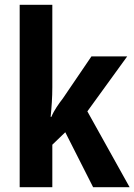

<svg xmlns="http://www.w3.org/2000/svg" viewBox="-20 -780 560 800"><path d="M198 -760H62V0H198V-177L252 -229L368 0H520L344 -316L510 -545H361L242 -370C225 -348 205 -320 194 -293H191C195 -333 198 -375 198 -416Z"/></svg>

Font: Noto Sans Display SemiCondensed
Style: Bold
Weight: 700
Width: 4
Designer: Monotype Design Team
Foundry: Monotype Imaging Inc.
Version: Version 1.900